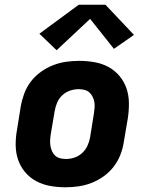

<svg xmlns="http://www.w3.org/2000/svg" viewBox="-20 -786 640 814"><path d="M258 8Q225 8 193.5 2.5Q162 -3 134.5 -17.5Q107 -32 87 -55.5Q67 -79 57 -108Q47 -137 46.5 -169.5Q46 -202 52 -235L68 -335Q73 -363 83 -390Q93 -417 111 -440.5Q129 -464 153.5 -481.5Q178 -499 205 -509.5Q232 -520 260 -524Q288 -528 316 -528Q348 -528 380 -522.5Q412 -517 439 -502.5Q466 -488 486 -464.5Q506 -441 516 -412Q526 -383 526.5 -350.5Q527 -318 522 -285L505 -185Q501 -157 490.5 -130Q480 -103 462 -79.5Q444 -56 419.5 -38.5Q395 -21 368 -10.5Q341 0 313 4Q285 8 258 8ZM260 -112Q278 -112 296 -118Q314 -124 328.5 -137.5Q343 -151 351 -168.5Q359 -186 362 -204L378 -304Q380 -317 381 -329.5Q382 -342 380 -353.5Q378 -365 372.5 -376Q367 -387 358.5 -394.5Q350 -402 338 -405Q326 -408 314 -408Q296 -408 277.5 -402Q259 -396 244.5 -382.5Q230 -369 222.5 -351.5Q215 -334 212 -316L195 -216Q193 -203 192.5 -190.5Q192 -178 194 -166.5Q196 -155 201 -144Q206 -133 214.5 -125.5Q223 -118 235 -115Q247 -112 260 -112ZM220 -573 147 -643 314 -766H427L548 -638L463 -579L362 -706Z"/></svg>

Font: Iosevka SS04 Hv Ex Obl
Style: Regular
Weight: 900
Width: 7
Italic angle: -9°
Monospace: yes
Designer: Belleve Invis
Foundry: Belleve Invis
Version: Version 19.0.0; ttfautohint (v1.8.4)